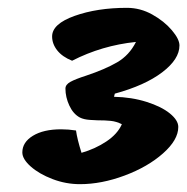

<svg xmlns="http://www.w3.org/2000/svg" viewBox="-20 -753 478 490"><path d="M435 -429Q435 -396 396 -361.5Q357 -327 298 -305Q239 -283 184 -283Q148 -283 114 -296Q80 -309 58.5 -328Q37 -347 37 -364Q37 -390 64 -406.5Q91 -423 136 -423Q155 -423 174 -420Q177 -398 188 -363Q223 -373 251.5 -392Q280 -411 291 -436Q277 -443 263 -444.5Q249 -446 228 -446Q225 -446 209.5 -447Q194 -448 184 -453Q167 -462 157 -483.5Q147 -505 147 -527Q147 -537 159.5 -544Q172 -551 200 -560Q248 -576 279 -594Q310 -612 327 -646Q240 -637 164 -598Q139 -608 126 -624.5Q113 -641 113 -660Q113 -692 170.5 -712.5Q228 -733 304 -733Q338 -733 368.5 -716Q399 -699 418.5 -676Q438 -653 438 -637Q438 -602 394 -568.5Q350 -535 273 -514L271 -506Q316 -505 354 -493Q392 -481 413.5 -463.5Q435 -446 435 -429Z"/></svg>

Font: Mogra
Style: Regular
Weight: 400
Designer: Lipi Raval
Foundry: Lipi Raval
Version: Version 1.002;PS 1.002;hotconv 1.0.88;makeotf.lib2.5.647800;